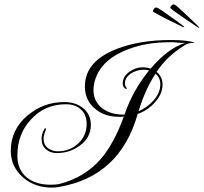

<svg xmlns="http://www.w3.org/2000/svg" viewBox="-20 -806 926 873"><path d="M886 -680Q885 -677 876 -684Q854 -698 828 -716Q802 -734 781.5 -748.5Q761 -763 756 -768Q752 -772 758.5 -779.5Q765 -787 771 -786Q777 -785 797 -766.5Q817 -748 834 -732Q841 -725 853.5 -713.5Q866 -702 876 -692Q886 -682 886 -680ZM818 -683Q818 -680 808 -685Q784 -697 756 -710.5Q728 -724 706 -736Q684 -748 677 -752Q673 -755 678.5 -763.5Q684 -772 690 -772Q696 -772 718.5 -756.5Q741 -741 760 -727Q768 -722 781.5 -712Q795 -702 806.5 -693.5Q818 -685 818 -683ZM215 47Q140 47 86 2Q29 -48 29 -120Q29 -216 104 -280Q177 -342 272 -342Q322 -342 356 -316Q393 -287 393 -238Q393 -180 343 -144Q297 -110 238 -110Q209 -110 189 -127Q169 -145 169 -174Q169 -192 178 -213V-212Q178 -207 180 -215Q182 -223 186 -223Q189 -222 189 -220Q189 -216 183 -201Q178 -186 178 -176Q178 -149 197 -133Q217 -118 243 -118Q297 -118 335 -153Q374 -189 374 -242Q374 -285 348 -308Q323 -332 280 -332Q184 -332 121 -263Q59 -197 59 -99Q59 -33 103 2Q144 34 211 34Q223 34 233.5 33Q244 32 252 30Q366 0 438 -83Q498 -152 543 -276Q537 -275 531.5 -275Q526 -275 521 -275Q455 -275 413 -311Q366 -349 366 -413Q366 -528 512 -584Q616 -624 756 -624Q791 -624 817.5 -621.5Q844 -619 863 -613L862 -611H858Q842 -611 828 -605Q826 -604 820.5 -600.5Q815 -597 807 -592Q773 -570 744 -542Q715 -514 692 -479Q719 -457 719 -422Q719 -378 683 -339Q650 -303 606 -288Q526 -4 249 44Q231 47 215 47ZM539 -285H546Q566 -343 594.5 -393Q623 -443 658 -486Q645 -489 632 -489Q604 -489 577 -473Q548 -454 548 -427Q548 -417 552 -412Q556 -407 556 -403Q556 -401 553 -401Q538 -409 538 -426Q538 -458 569 -480Q597 -500 629 -500Q647 -500 665 -494Q743 -586 822 -611H820Q814 -611 805.5 -611Q797 -611 786 -612Q775 -614 766.5 -614Q758 -614 752 -614Q701 -614 654 -606.5Q607 -599 563 -582Q455 -542 420 -463Q405 -429 405 -396Q405 -344 447 -312Q467 -298 490 -291.5Q513 -285 539 -285ZM610 -300Q650 -318 677 -348Q709 -383 709 -423Q709 -453 687 -471Q640 -399 610 -300Z"/></svg>

Font: Imperial Script
Style: Regular
Weight: 400
Designer: Robert E. Leuschke
Foundry: Robert E. Leuschke
Version: Version 1.010; ttfautohint (v1.8.3)